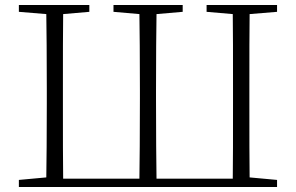

<svg xmlns="http://www.w3.org/2000/svg" viewBox="-20 -743 1176 763"><path d="M1081 0V-28L972 -38C971 -103 971 -201 971 -333V-390C971 -523 971 -622 972 -687L1081 -696V-723H801V-696L905 -687C906 -622 906 -523 906 -390V-333C906 -199 906 -99 905 -33H602C601 -99 600 -206 600 -353V-383C600 -521 601 -622 602 -687L706 -696V-723H431V-696L534 -687C535 -622 536 -520 536 -383V-353C536 -206 535 -99 534 -33H231C230 -99 230 -199 230 -333V-390C230 -523 230 -622 231 -687L335 -696V-723H55V-696L164 -687C165 -622 166 -523 166 -390V-333C166 -201 165 -103 164 -38L55 -28V0Z"/></svg>

Font: AllPunType ExtraLight
Style: Regular
Weight: 280
Version: 1.0